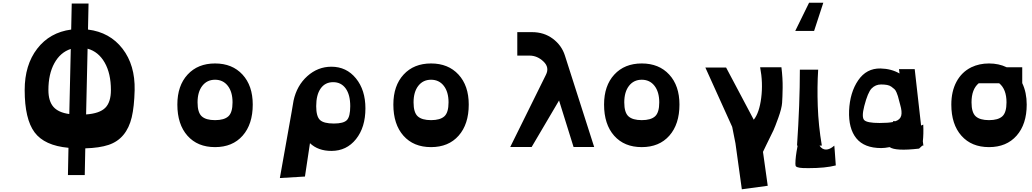

<svg xmlns="http://www.w3.org/2000/svg" viewBox="-20 -1072 7612 1416"><path d="M629 -854Q790 -834 883.5 -713Q977 -592 973 -407Q970 -285 951.5 -207Q933 -129 890.5 -77.5Q848 -26 781 -3.5Q714 19 609 22L605 219H481L485 18Q308 2 235 -96Q162 -194 162 -408Q162 -593 254.5 -713Q347 -833 505 -854L509 -1046H633ZM615 -228Q714 -235 756 -276.5Q798 -318 798 -408Q798 -530 752 -610.5Q706 -691 626 -713ZM337 -408Q337 -327 373.5 -284.5Q410 -242 491 -231L502 -711Q425 -686 381 -606Q337 -526 337 -408Z M1288 -301Q1288 -440 1363.5 -522Q1439 -604 1566 -604Q1693 -604 1768.5 -522Q1844 -440 1844 -301Q1844 -156 1769.5 -71.5Q1695 13 1566 13Q1437 13 1362.5 -71Q1288 -155 1288 -301ZM1695 -317Q1695 -394 1660 -439Q1625 -484 1566 -484Q1507 -484 1472 -439Q1437 -394 1437 -317Q1437 -242 1468 -214Q1499 -186 1566 -186Q1633 -186 1664 -214Q1695 -242 1695 -317Z M2266 -16 2229 230 2044 241 2130 -242 2145 -330Q2169 -441 2246.5 -510.5Q2324 -580 2424 -580Q2535 -580 2605 -494Q2675 -408 2675 -273Q2675 -133 2605.5 -46Q2536 41 2424 41Q2326 41 2266 -16ZM2563 -289Q2563 -373 2529.5 -419.5Q2496 -466 2437 -466Q2378 -466 2345 -419.5Q2312 -373 2312 -289Q2312 -214 2339.5 -187.5Q2367 -161 2442 -161Q2514 -161 2538.5 -186.5Q2563 -212 2563 -289Z M2881 -301Q2881 -440 2956.5 -522Q3032 -604 3159 -604Q3286 -604 3361.5 -522Q3437 -440 3437 -301Q3437 -156 3362.5 -71.5Q3288 13 3159 13Q3030 13 2955.5 -71Q2881 -155 2881 -301ZM3288 -317Q3288 -394 3253 -439Q3218 -484 3159 -484Q3100 -484 3065 -439Q3030 -394 3030 -317Q3030 -242 3061 -214Q3092 -186 3159 -186Q3226 -186 3257 -214Q3288 -242 3288 -317Z M4362 12H4210L4103 -331L3901 12H3743L4006 -520Q4034 -575 3988 -618.5Q3942 -662 3885 -662H3795V-835H3904Q3992 -835 4057 -786.5Q4122 -738 4146 -663Z M4435 -301Q4435 -440 4510.5 -522Q4586 -604 4713 -604Q4840 -604 4915.5 -522Q4991 -440 4991 -301Q4991 -156 4916.5 -71.5Q4842 13 4713 13Q4584 13 4509.5 -71Q4435 -155 4435 -301ZM4842 -317Q4842 -394 4807 -439Q4772 -484 4713 -484Q4654 -484 4619 -439Q4584 -394 4584 -317Q4584 -242 4615 -214Q4646 -186 4713 -186Q4780 -186 4811 -214Q4842 -242 4842 -317Z M5743 -576Q5753 -494 5752 -424.5Q5751 -355 5748 -313.5Q5745 -272 5720 -203Q5695 -134 5684.5 -111.5Q5674 -89 5630 0Q5615 31 5607 48L5642 298L5451 324L5404 -15L5380 -136L5182 -574H5335L5539 -189Q5580 -240 5594 -350.5Q5608 -461 5586 -576Z M6052 -1052 5984 -844H5845L5947 -1052ZM6136 37Q6144 141 6144 148Q6068 168 5942 168Q5891 168 5877 165Q5856 161 5851 156Q5846 151 5846 136Q5846 86 5862 5L5863 2H5858Q5879 -306 5879 -558H6014Q6006 -433 6011 -289.5Q6016 -146 6041 2H6024Q6043 31 6072 31Q6100 31 6133 2Z M6789 -153Q6792 -83 6786 -30L6790 2H6782L6758 24Q6585 44 6541 13Q6506 20 6479 20Q6354 20 6295.5 -52Q6237 -124 6242 -256Q6248 -390 6309 -479.5Q6370 -569 6474 -567Q6554 -565 6614 -530L6610 -562H6726L6773 -146Q6786 -151 6789 -153ZM6467 -165Q6530 -165 6565 -172L6568 -179L6584 -178Q6619 -190 6626.5 -219Q6634 -248 6619 -299Q6616 -309 6610.5 -331Q6605 -353 6602 -363Q6599 -373 6592 -390Q6585 -407 6576 -415Q6567 -423 6554 -432.5Q6541 -442 6522 -445.5Q6503 -449 6478 -449Q6437 -449 6408.5 -420Q6380 -391 6354 -290Q6333 -208 6353.5 -186.5Q6374 -165 6467 -165Z M7519 -459Q7552 -390 7552 -301Q7552 -156 7477.5 -71.5Q7403 13 7274 13Q7145 13 7070.5 -71Q6996 -155 6996 -301Q6996 -398 7034 -469Q7072 -540 7142 -575V-576H7144Q7202 -604 7274 -604Q7346 -604 7404 -576H7519ZM7403 -317Q7403 -414 7349 -458H7198Q7145 -414 7145 -317Q7145 -242 7176 -214Q7207 -186 7274 -186Q7341 -186 7372 -214Q7403 -242 7403 -317Z"/></svg>

Font: OpenDyslexic
Style: Bold
Weight: 800
Designer: Abbie Gonzalez
Version: Version 0.920;hotconv 1.0.109;makeotfexe 2.5.65596